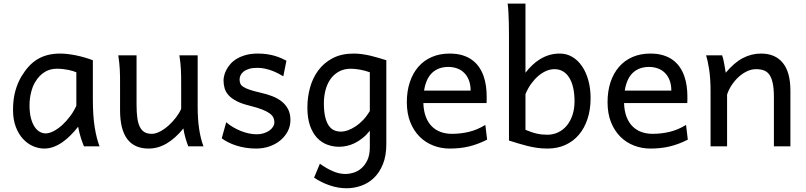

<svg xmlns="http://www.w3.org/2000/svg" viewBox="-20 -801 4413 1051"><path d="M488.3 -258.8Q488.3 -166.5 498.5 -103.8Q508.8 -41 524.9 0H439.5Q437 -6.3 432.6 -17.6Q428.2 -28.8 423.6 -43.2Q418.9 -57.6 414.8 -74.2Q410.6 -90.8 407.7 -107.4Q388.7 -83 367.4 -61.5Q346.2 -40 322.8 -23.4Q299.3 -6.8 273.9 2.7Q248.5 12.2 222.2 12.2Q191.4 12.2 160.9 -1Q130.4 -14.2 106 -40.5Q81.5 -66.9 66.4 -106.7Q51.3 -146.5 51.3 -200.2Q51.3 -256.3 63.7 -302Q76.2 -347.7 97.7 -383.3Q116.7 -414.6 138.2 -438Q159.7 -461.4 185.3 -476.8Q210.9 -492.2 241.7 -500Q272.5 -507.8 310.1 -507.8Q328.6 -507.8 351.3 -505.1Q374 -502.4 397.7 -497.6Q421.4 -492.7 444.8 -485.8Q468.3 -479 488.3 -471.2ZM290.5 -424.8Q274.9 -424.8 259 -421.1Q243.2 -417.5 227.8 -408.7Q212.4 -399.9 198 -385.5Q183.6 -371.1 170.9 -349.1Q157.7 -326.7 149.7 -293.2Q141.6 -259.8 141.6 -224.6Q141.6 -184.1 149.2 -155Q156.7 -126 169.2 -107.2Q181.6 -88.4 197.5 -79.6Q213.4 -70.8 229.5 -70.8Q250 -70.8 274.2 -83.5Q298.3 -96.2 321.3 -117.2Q344.2 -138.2 364.5 -165.5Q384.8 -192.9 397.9 -222.2V-405.3Q390.6 -408.7 379.2 -412.1Q367.7 -415.5 353.8 -418.5Q339.8 -421.4 323.5 -423.1Q307.1 -424.8 290.5 -424.8Z M793.5 12.2Q637.2 12.2 637.2 -197.8V-341.8Q637.2 -365.2 637 -384.3Q636.7 -403.3 635.7 -421.1Q634.8 -439 632.8 -457.5Q630.9 -476.1 627.4 -498H727.5V-227.1Q727.5 -185.5 731.7 -155.5Q735.8 -125.5 745.6 -106.2Q755.4 -86.9 771.2 -77.6Q787.1 -68.4 810.5 -68.4Q832 -68.4 856.4 -81.3Q880.9 -94.2 903.1 -114.3Q925.3 -134.3 943.6 -158.4Q961.9 -182.6 971.7 -205.1V-341.8Q971.7 -365.7 971.4 -385Q971.2 -404.3 970.2 -421.9Q969.2 -439.5 967.3 -457.5Q965.3 -475.6 961.9 -498H1062V-219.7Q1062 -148.4 1070.1 -95Q1078.1 -41.5 1093.8 0H1010.7Q1007.3 -8.3 1003.4 -19.5Q999.5 -30.8 995.8 -43.5Q992.2 -56.2 989 -70.1Q985.8 -84 983.9 -97.7Q939.5 -43.5 892.3 -15.6Q845.2 12.2 793.5 12.2Z M1391.6 -507.8Q1418 -507.8 1441.2 -504.4Q1464.4 -501 1483.6 -495.4Q1502.9 -489.7 1519 -482.7Q1535.2 -475.6 1547.9 -468.8L1530.8 -383.3Q1518.6 -390.6 1503.2 -398.7Q1487.8 -406.7 1470 -413.6Q1452.1 -420.4 1431.4 -425Q1410.6 -429.7 1388.2 -429.7Q1361.3 -429.7 1342.8 -423.8Q1324.2 -418 1313 -408.9Q1301.8 -399.9 1296.6 -388.4Q1291.5 -377 1291.5 -366.2Q1291.5 -353.5 1295.4 -343.8Q1299.3 -334 1311.8 -325.7Q1324.2 -317.4 1347.2 -309.6Q1370.1 -301.8 1408.7 -293Q1441.9 -285.6 1471.2 -274.2Q1500.5 -262.7 1522.5 -245.1Q1544.4 -227.5 1557.1 -202.9Q1569.8 -178.2 1569.8 -144Q1569.8 -110.8 1555.2 -82.5Q1540.5 -54.2 1515.1 -33Q1489.7 -11.7 1455.6 0.2Q1421.4 12.2 1381.8 12.2Q1352.1 12.2 1324.5 7.8Q1296.9 3.4 1272.7 -4.4Q1248.5 -12.2 1228.5 -22.5Q1208.5 -32.7 1193.8 -43.9L1218.3 -131.8Q1234.9 -117.2 1255.6 -105Q1276.4 -92.8 1298.3 -84Q1320.3 -75.2 1342.5 -70.6Q1364.7 -65.9 1384.3 -65.9Q1405.8 -65.9 1423.6 -71.5Q1441.4 -77.1 1454.3 -86.2Q1467.3 -95.2 1474.6 -107.2Q1481.9 -119.1 1481.9 -131.8Q1481.9 -145.5 1476.3 -157.5Q1470.7 -169.4 1455.8 -180.4Q1440.9 -191.4 1414.8 -201.7Q1388.7 -211.9 1347.7 -222.2Q1303.2 -232.9 1275.1 -247.6Q1247.1 -262.2 1231.2 -279.8Q1215.3 -297.4 1209.5 -317.9Q1203.6 -338.4 1203.6 -361.3Q1203.6 -372.6 1207.3 -387.7Q1210.9 -402.8 1219.5 -419.2Q1228 -435.5 1241.9 -451.4Q1255.9 -467.3 1276.9 -479.7Q1297.9 -492.2 1326.2 -500Q1354.5 -507.8 1391.6 -507.8Z M2094.7 -12.2Q2094.7 52.2 2075.9 98.1Q2057.1 144 2026.6 173.1Q1996.1 202.1 1957 215.8Q1918 229.5 1877.4 229.5Q1830.6 229.5 1784.4 213.6Q1738.3 197.8 1699.2 171.4L1731 95.2Q1765.6 120.1 1800.8 135.7Q1835.9 151.4 1872.6 151.4Q1891.6 151.4 1914.6 144.5Q1937.5 137.7 1957.5 120.8Q1977.5 104 1991 75.7Q2004.4 47.4 2004.4 4.9V-85.4Q1985.4 -61.5 1964.1 -44.7Q1942.9 -27.8 1921.1 -17.3Q1899.4 -6.8 1877.7 -2.2Q1856 2.4 1835.9 2.4Q1802.2 2.4 1771 -9.3Q1739.7 -21 1715.6 -46.6Q1691.4 -72.3 1677 -113.3Q1662.6 -154.3 1662.6 -212.4Q1662.6 -268.6 1677.2 -321.8Q1691.9 -375 1722.7 -416.3Q1753.4 -457.5 1801.5 -482.7Q1849.6 -507.8 1916.5 -507.8Q1938.5 -507.8 1961.7 -504.6Q1984.9 -501.5 2007.8 -496.1Q2030.8 -490.7 2052.7 -484.1Q2074.7 -477.5 2094.7 -471.2ZM1901.9 -424.8Q1861.8 -424.8 1833.5 -408.4Q1805.2 -392.1 1787.4 -365.5Q1769.5 -338.9 1761.2 -305.2Q1752.9 -271.5 1752.9 -236.8Q1752.9 -191.4 1760 -161.4Q1767.1 -131.3 1779.5 -113.5Q1792 -95.7 1808.8 -88.1Q1825.7 -80.6 1845.7 -80.6Q1864.3 -80.6 1885.3 -88.1Q1906.2 -95.7 1927.5 -109.9Q1948.7 -124 1968.5 -145Q1988.3 -166 2004.4 -192.9V-405.3Q1992.7 -409.7 1979.5 -413.3Q1966.3 -417 1952.6 -419.4Q1939 -421.9 1926 -423.3Q1913.1 -424.8 1901.9 -424.8Z M2441.4 -507.8Q2481.4 -507.8 2512.2 -498.3Q2543 -488.8 2565.4 -471.9Q2587.9 -455.1 2603 -432.6Q2618.2 -410.2 2627.2 -384.3Q2636.2 -358.4 2640.1 -330.3Q2644 -302.2 2644 -274.9Q2644 -268.1 2644 -255.9Q2644 -243.7 2643.6 -236.8H2297.4Q2298.8 -193.8 2310.8 -162.1Q2322.8 -130.4 2343.5 -109.6Q2364.3 -88.9 2392.3 -78.6Q2420.4 -68.4 2453.6 -68.4Q2501 -68.4 2546.4 -79.1Q2591.8 -89.8 2636.7 -117.2L2646.5 -36.6Q2620.6 -23.4 2595.7 -14.2Q2570.8 -4.9 2545.9 1Q2521 6.8 2495.4 9.5Q2469.7 12.2 2441.4 12.2Q2394.5 12.2 2352.1 -4.2Q2309.6 -20.5 2277.3 -52.5Q2245.1 -84.5 2226.1 -131.8Q2207 -179.2 2207 -241.7Q2207 -302.2 2223.4 -351.3Q2239.7 -400.4 2270 -435.3Q2300.3 -470.2 2343.8 -489Q2387.2 -507.8 2441.4 -507.8ZM2434.1 -434.6Q2380.4 -434.6 2346.2 -403.1Q2312 -371.6 2301.3 -305.2H2556.2Q2556.2 -336.4 2547.1 -360.6Q2538.1 -384.8 2521.7 -401.4Q2505.4 -418 2482.9 -426.3Q2460.4 -434.6 2434.1 -434.6Z M2766.1 -551.8Q2766.1 -578.1 2766.1 -609.4Q2766.1 -640.6 2765.4 -672.1Q2764.6 -703.6 2763.2 -732.2Q2761.7 -760.7 2758.8 -781.2H2856.4V-402.8Q2873.5 -425.3 2893.6 -444.3Q2913.6 -463.4 2936.8 -477.5Q2960 -491.7 2986.8 -499.8Q3013.7 -507.8 3044.4 -507.8Q3081.5 -507.8 3112.3 -489.7Q3143.1 -471.7 3165.5 -439.2Q3188 -406.7 3200.4 -361.8Q3212.9 -316.9 3212.9 -263.7Q3212.9 -200.7 3196 -149.9Q3179.2 -99.1 3148.4 -63Q3117.7 -26.9 3074 -7.3Q3030.3 12.2 2976.1 12.2Q2946.3 12.2 2918.5 8.1Q2890.6 3.9 2864.5 -2.7Q2838.4 -9.3 2814 -16.8Q2789.6 -24.4 2766.1 -31.7ZM2976.1 -63.5Q3008.3 -63.5 3035.6 -76.7Q3063 -89.8 3082.8 -113.8Q3102.5 -137.7 3113.8 -171.6Q3125 -205.6 3125 -246.6Q3125 -287.1 3117.7 -319.8Q3110.4 -352.5 3096.4 -375.2Q3082.5 -397.9 3062 -410.2Q3041.5 -422.4 3015.1 -422.4Q2992.2 -422.4 2969.2 -412.4Q2946.3 -402.3 2925.5 -384.3Q2904.8 -366.2 2886.7 -341.1Q2868.7 -315.9 2856.4 -285.6V-90.3Q2874.5 -83 2889.4 -77.9Q2904.3 -72.8 2918.5 -69.6Q2932.6 -66.4 2946.5 -64.9Q2960.4 -63.5 2976.1 -63.5Z M3540 -507.8Q3580.1 -507.8 3610.8 -498.3Q3641.6 -488.8 3664.1 -471.9Q3686.5 -455.1 3701.7 -432.6Q3716.8 -410.2 3725.8 -384.3Q3734.9 -358.4 3738.8 -330.3Q3742.7 -302.2 3742.7 -274.9Q3742.7 -268.1 3742.7 -255.9Q3742.7 -243.7 3742.2 -236.8H3396Q3397.5 -193.8 3409.4 -162.1Q3421.4 -130.4 3442.1 -109.6Q3462.9 -88.9 3491 -78.6Q3519 -68.4 3552.2 -68.4Q3599.6 -68.4 3645 -79.1Q3690.4 -89.8 3735.4 -117.2L3745.1 -36.6Q3719.2 -23.4 3694.3 -14.2Q3669.4 -4.9 3644.5 1Q3619.6 6.8 3594 9.5Q3568.4 12.2 3540 12.2Q3493.2 12.2 3450.7 -4.2Q3408.2 -20.5 3376 -52.5Q3343.8 -84.5 3324.7 -131.8Q3305.7 -179.2 3305.7 -241.7Q3305.7 -302.2 3322 -351.3Q3338.4 -400.4 3368.7 -435.3Q3398.9 -470.2 3442.4 -489Q3485.8 -507.8 3540 -507.8ZM3532.7 -434.6Q3479 -434.6 3444.8 -403.1Q3410.6 -371.6 3399.9 -305.2H3654.8Q3654.8 -336.4 3645.8 -360.6Q3636.7 -384.8 3620.4 -401.4Q3604 -418 3581.5 -426.3Q3559.1 -434.6 3532.7 -434.6Z M4145.5 -507.8Q4223.6 -507.8 4265.1 -456.8Q4306.6 -405.8 4306.6 -305.2V0H4216.3V-268.6Q4216.3 -314.5 4210.2 -344.2Q4204.1 -374 4192.1 -391.4Q4180.2 -408.7 4161.9 -415.5Q4143.6 -422.4 4118.7 -422.4Q4092.3 -422.4 4067.1 -409.9Q4042 -397.5 4021 -377.7Q4000 -357.9 3983.9 -333Q3967.8 -308.1 3960 -283.2V0H3869.6V-300.3Q3869.6 -372.6 3861.6 -422.6Q3853.5 -472.7 3845.2 -498H3933.1Q3936 -490.2 3939 -477.8Q3941.9 -465.3 3944.3 -451.7Q3946.8 -438 3949 -424.8Q3951.2 -411.6 3952.6 -402.8Q3999 -458.5 4046.4 -483.2Q4093.8 -507.8 4145.5 -507.8Z"/></svg>

Font: Andika DR AuSIL
Style: Regular
Weight: 400
Designer: Annie Olsen & Victor Gaultney
Foundry: SIL International
Version: Version 0.003